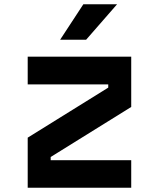

<svg xmlns="http://www.w3.org/2000/svg" viewBox="-20 -874 740 894"><path d="M109 -610H591V-376L216 -143V-128H591V0H109V-233L484 -466V-481H109ZM260 -689 368 -854H525L381 -689Z"/></svg>

Font: Martian Mono SemiExpanded SemiBold
Style: Regular
Weight: 600
Monospace: yes
Version: Version 0.930